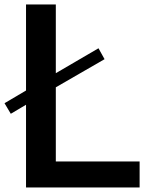

<svg xmlns="http://www.w3.org/2000/svg" viewBox="-20 -805 650 850"><path d="M95.2 -785.2H227.1V-481L416 -591.3L442.9 -543L227.1 -418.5V-90.3H598.1V24.9H95.2V-341.3L27.8 -301.3L0 -348.1L95.2 -404.3Z"/></svg>

Font: FORM UDPGothic
Style: Bold
Weight: 700
Foundry: Pronama LLC
Version: Version 1.051